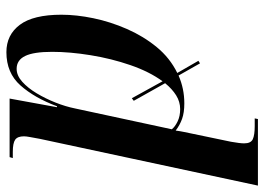

<svg xmlns="http://www.w3.org/2000/svg" viewBox="-151 -453 826 600"><g transform="rotate(-90 262.0 -153.0)"><path d="M364 59 326 -8Q285 10 239 10Q210 10 190.5 3Q171 -4 154 -17Q152 -2 149.5 9.5Q147 21 144 36L119 156Q114 184 114 197Q114 218 127 224Q140 230 168 230H192L190 240H-18L128 -441Q131 -458 133.5 -471Q136 -484 136 -491Q136 -511 125.5 -518.5Q115 -526 87 -526H68L71 -536H254L227 -388H230Q256 -458 295 -502Q334 -546 399 -546Q453 -546 484.5 -504Q516 -462 516 -374Q516 -327 505 -274Q494 -221 471.5 -169.5Q449 -118 415 -76.5Q381 -35 334 -12L372 54ZM221 -3Q244 -3 264 -15.5Q284 -28 302 -50L247 -148L255 -154L308 -58Q338 -99 358.5 -158.5Q379 -218 389.5 -283Q400 -348 400 -403Q400 -461 387 -487.5Q374 -514 347 -514Q326 -514 306.5 -496.5Q287 -479 270.5 -451.5Q254 -424 241.5 -392.5Q229 -361 223 -331L158 -29Q166 -19 182.5 -11Q199 -3 221 -3Z"/></g></svg>

Font: Noto Serif Display Condensed SemiBold
Style: Italic
Weight: 600
Width: 3
Italic angle: -12°
Designer: Monotype Design Team
Foundry: Monotype Imaging Inc.
Version: Version 2.009